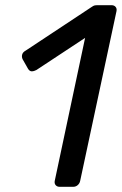

<svg xmlns="http://www.w3.org/2000/svg" viewBox="-20 -720 470 740"><path d="M79 -525 333 -693Q340 -698 344.5 -699Q349 -700 357 -700H410Q420 -700 425.5 -693.5Q431 -687 429 -677L289 -23Q287 -13 279.5 -6.5Q272 0 262 0H210Q200 0 194.5 -6.5Q189 -13 191 -23L308 -574L120 -450Q110 -445 103 -445Q94 -445 88 -455L67 -492Q63 -501 65.5 -510Q68 -519 79 -525Z"/></svg>

Font: SVN-Rubik
Style: Italic
Weight: 400
Italic angle: -12°
Designer: Hubert and Fischer
Foundry: Hubert & Fischer
Version: Version 2.101; ttfautohint (v1.8.3)